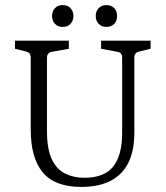

<svg xmlns="http://www.w3.org/2000/svg" viewBox="-20 -728 652 756"><path d="M573 -568V-536L528 -525Q509 -521 509 -501V-208Q509 -133 484.5 -85.5Q460 -38 413.5 -15Q367 8 300 8Q196 8 148.5 -49Q101 -106 101 -218V-501Q101 -521 83 -525L39 -536V-568H251V-536L184 -524Q165 -521 165 -500V-211Q165 -141 184 -101Q203 -61 236.5 -44.5Q270 -28 312 -28Q391 -28 426 -72.5Q461 -117 461 -205V-501Q461 -521 442 -524L378 -536V-568ZM269 -665Q269 -646 257.5 -634Q246 -622 227 -622Q208 -622 196.5 -634Q185 -646 185 -665Q185 -684 196.5 -696Q208 -708 227 -708Q246 -708 257.5 -696Q269 -684 269 -665ZM441 -665Q441 -646 429.5 -634Q418 -622 399 -622Q380 -622 368.5 -634Q357 -646 357 -665Q357 -684 368.5 -696Q380 -708 399 -708Q418 -708 429.5 -696Q441 -684 441 -665Z"/></svg>

Font: Yrsa Light
Style: Regular
Weight: 300
Designer: Anna Giedrys (Yrsa+Rasa design), David Brezina (Yrsa art-direction, Rasa art-direction, design)
Foundry: Rosetta Type Foundry
Version: Version 2.004